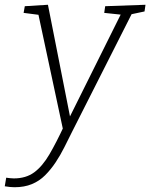

<svg xmlns="http://www.w3.org/2000/svg" viewBox="-71 -548 630 805"><path d="M-51 233 -45 197Q-37 198 -29 199Q-21 200 -13 200Q38 200 72.5 174.5Q107 149 136 99.5Q165 50 198 -21L194 -1L89 -492L98 -485L28 -494L33 -522L130 -528L226 -42L214 -43L438 -493L442 -486L366 -494L370 -522L539 -528L535 -500L469 -486L483 -493L232 3Q215 37 198.5 70Q182 103 162 133Q142 163 118 187Q94 211 62.5 224Q31 237 -10 237Q-28 237 -51 233Z"/></svg>

Font: Bitter Thin Light
Style: Italic
Weight: 300
Italic angle: -9°
Version: Version 2.002